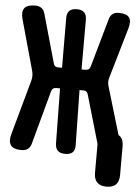

<svg xmlns="http://www.w3.org/2000/svg" viewBox="-60 -786 719 992"><g transform="rotate(5 300.0 -290.0)"><path d="M127 -29Q122 -9 109 0.5Q96 10 76 10Q35 10 20.5 -9.5Q6 -29 17 -68L96 -353Q99 -365 99 -377Q99 -389 96 -401L23 -663Q12 -702 26.5 -721Q41 -740 82 -740Q102 -740 115 -730.5Q128 -721 133 -701L204 -450Q206 -441 212 -436.5Q218 -432 228 -432H248L247 -689Q247 -715 259.5 -727.5Q272 -740 298 -740Q324 -740 336.5 -727.5Q349 -715 349 -689V-432H369Q379 -432 385.5 -436.5Q392 -441 395 -451L466 -702Q471 -721 483.5 -730.5Q496 -740 516 -740Q556 -740 569.5 -721.5Q583 -703 572 -665L496 -404Q492 -392 492 -380Q492 -368 496 -356L569 -111Q574 -108 579 -104Q595 -88 595 -55V95Q595 127 579 143.5Q563 160 530.5 160Q498 160 481.5 143.5Q465 127 465 95V-56L392 -307Q389 -316 383.5 -320.5Q378 -325 368 -325H348L353 -41Q354 -15 341.5 -2.5Q329 10 303 10Q277 10 264 -2.5Q251 -15 251 -41L247 -325H227Q217 -325 211 -320.5Q205 -316 202 -306Z"/></g></svg>

Font: Maple Mono ExtraBold
Style: Regular
Weight: 800
Monospace: yes
Designer: subframe7536
Version: Version 7.000